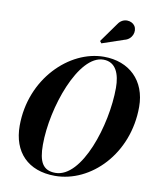

<svg xmlns="http://www.w3.org/2000/svg" viewBox="-105 -1084 963 1175"><g transform="rotate(10 376.0 -496.5)"><path d="M592.5 -884C640 -895 658 -947 637 -979C618.5 -1007 563 -1017.5 532.5 -970.5L447 -851L457 -838ZM317.5 10C540 10 752.5 -202 752.5 -495C752.5 -658 645.5 -760 487.5 -760C274.5 -760 52.5 -548 52.5 -255C52.5 -92 149.5 10 317.5 10ZM487.5 -742C566 -742 592.5 -669.5 592.5 -585C592.5 -353 481.5 -8.5 317.5 -8.5C238.5 -8.5 212.5 -60.5 212.5 -165C212.5 -397 333.5 -742 487.5 -742Z"/></g></svg>

Font: Bodoni* 11pt
Style: Bold Italic
Weight: 700
Italic angle: -13°
Version: Version 2.3